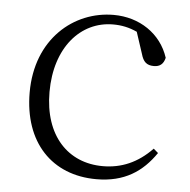

<svg xmlns="http://www.w3.org/2000/svg" viewBox="-44 -566 615 623"><g transform="rotate(5 263.5 -254.0)"><path d="M292 14C383 14 441 -25 484 -88L469 -101C422 -52 369 -30 309 -30C196 -30 116 -112 116 -255C116 -400 197 -491 303 -491C330 -491 355 -486 381 -474L404 -404C411 -379 422 -368 446 -368C465 -368 477 -377 482 -398C457 -475 386 -522 302 -522C172 -522 52 -422 52 -248C52 -85 147 14 292 14Z"/></g></svg>

Font: Noto Serif TC ExtraLight
Style: Regular
Weight: 200
Designer: Ryoko NISHIZUKA 西塚涼子 (kana & ideographs); Frank Grießhammer (Latin, Greek & Cyrillic); Wenlong ZHANG 张文龙 (bopomofo); San
Foundry: Adobe
Version: Version 2.001;hotconv 1.1.0;makeotfexe 2.6.0